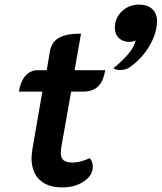

<svg xmlns="http://www.w3.org/2000/svg" viewBox="-20 -805 702 834"><path d="M117 -118Q117 -129 121 -159L164 -407H62Q69 -451 90.5 -475.5Q112 -500 144 -500H183L197 -583Q204 -623 236.5 -641Q269 -659 332 -659L304 -500H437Q429 -451 405.5 -429Q382 -407 340 -407H289L246 -164Q244 -146 244 -141Q244 -119 256 -109Q268 -99 295 -99Q329 -99 370 -118Q376 -112 379.5 -102Q383 -92 383 -81Q383 -43 344.5 -17Q306 9 250 9Q186 9 151.5 -24.5Q117 -58 117 -118ZM569 -629Q555 -623 543 -623Q514 -623 496.5 -639.5Q479 -656 479 -685Q479 -727 509.5 -756Q540 -785 585 -785Q621 -785 641.5 -765.5Q662 -746 662 -715Q662 -662 630 -607Q598 -552 545 -514Q528 -501 501 -501Q481 -501 473 -509Q559 -579 569 -629Z"/></svg>

Font: K2D
Style: Bold Italic
Weight: 700
Italic angle: -10°
Designer: Katatrad Aksorn Co.,Ltd.
Foundry: Cadson Demak Co.,Ltd.
Version: Version 1.000; ttfautohint (v1.6)